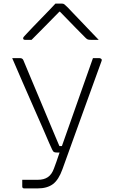

<svg xmlns="http://www.w3.org/2000/svg" viewBox="-20 -850 640 1070"><path d="M92 -526Q105 -526 110 -515Q130 -467 154.5 -408.5Q179 -350 204.5 -289.5Q230 -229 252 -176Q274 -123 290 -85.5Q306 -48 311 -36H325Q349 -103 378.5 -187.5Q408 -272 439.5 -360.5Q471 -449 498 -526H534Q539 -526 544 -522Q549 -518 546 -510Q507 -403 467.5 -293.5Q428 -184 392 -84.5Q356 15 328 93Q307 152 275 176Q243 200 189 200H115Q104 200 104 189V152H191Q225 152 247 137Q269 122 281 88Q286 75 294 52.5Q302 30 312 0H297Q287 0 281.5 -2.5Q276 -5 270.5 -16.5Q265 -28 254 -53Q242 -82 218.5 -135.5Q195 -189 165.5 -256Q136 -323 105.5 -393Q75 -463 48 -526ZM289 -830H325Q333 -830 338.5 -826Q344 -822 358 -808Q366 -799 386 -778.5Q406 -758 431.5 -731Q457 -704 483 -677Q509 -650 530 -628H486Q475 -628 469.5 -630Q464 -632 457 -639Q443 -653 404.5 -692Q366 -731 314 -785H311Q259 -732 222 -694.5Q185 -657 156 -628H119Q109 -628 109 -637Q109 -641 113 -645.5Q117 -650 131 -665Q144 -679 165.5 -701.5Q187 -724 211.5 -749Q236 -774 257 -796Q278 -818 289 -830Z"/></svg>

Font: Recursive Mn Lnr St Lt
Style: Regular
Weight: 300
Monospace: yes
Version: Version 1.079;hotconv 1.0.112;makeotfexe 2.5.65598; ttfautoh